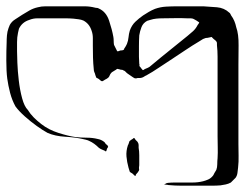

<svg xmlns="http://www.w3.org/2000/svg" viewBox="-29 -578 776 608"><path d="M726 -373V-122Q726 -104 726.5 -85Q727 -66 725 -48Q724 -40 723 -31Q722 -22 717 -15Q716 -14 714.5 -12.5Q713 -11 711 -9Q709 -7 706.5 -4.5Q704 -2 702 0Q695 4 686 6Q677 8 669 9Q656 10 642.5 10Q629 10 615 10H546Q536 10 525.5 9.5Q515 9 504 8Q501 7 498 7Q495 7 493 6Q490 6 490 6Q490 5 493 5Q499 1 503 1Q514 0 524.5 0Q535 0 545 0Q562 0 580 0Q598 0 614 -4Q622 -6 630 -9.5Q638 -13 644 -20Q646 -22 647.5 -25Q649 -28 650 -30L656 -40Q659 -48 659 -58Q659 -68 660 -77Q661 -94 660.5 -111.5Q660 -129 660 -146V-362Q660 -380 660 -398.5Q660 -417 658 -435Q658 -437 658 -440.5Q658 -444 657 -445Q656 -448 652.5 -450.5Q649 -453 647 -455Q646 -456 644 -458Q642 -460 641 -461Q640 -461 637 -460Q634 -459 632 -459Q629 -458 625.5 -458Q622 -458 618 -456Q614 -455 610 -452Q606 -449 602 -447Q580 -434 557 -418.5Q534 -403 511 -388Q492 -376 473 -363Q454 -350 434 -339Q431 -338 427.5 -335.5Q424 -333 420 -332Q417 -331 413.5 -331Q410 -331 407 -331Q401 -329 399 -330Q397 -330 395 -331.5Q393 -333 391 -334Q387 -337 383 -339.5Q379 -342 375 -345Q372 -347 369 -350.5Q366 -354 362 -355Q360 -357 356.5 -357Q353 -357 351 -358Q350 -358 347 -359Q344 -360 342 -360Q341 -359 338 -357Q335 -355 333 -354Q332 -353 329 -351.5Q326 -350 324 -348Q320 -344 318 -338.5Q316 -333 311 -330Q310 -329 308 -328Q306 -327 304 -326Q302 -325 298.5 -322.5Q295 -320 293 -321Q292 -321 289.5 -323Q287 -325 286 -326Q284 -328 281 -329.5Q278 -331 276 -332L273 -340Q272 -345 270 -349Q268 -353 268 -358Q266 -377 265.5 -395.5Q265 -414 265 -433Q265 -445 265 -457.5Q265 -470 261 -481Q254 -503 235 -513Q228 -516 219.5 -517Q211 -518 203 -519Q190 -520 176.5 -520Q163 -520 149 -520H117Q104 -520 90 -520Q76 -520 64 -515Q41 -508 31 -487L28 -474Q25 -460 25 -445Q25 -430 25 -416Q25 -405 26 -379Q27 -353 30.5 -323Q34 -293 41 -267Q48 -241 59 -230Q67 -217 78 -206Q89 -195 102 -185Q125 -167 156.5 -157Q188 -147 210 -144Q227 -142 245.5 -142Q264 -142 280 -138Q291 -136 299 -130Q301 -129 303 -126.5Q305 -124 306 -122Q308 -121 310.5 -118.5Q313 -116 313 -114Q314 -113 313 -112Q312 -111 311 -109Q310 -108 309 -104Q308 -100 307 -99Q305 -98 302 -101Q297 -103 292.5 -105Q288 -107 284 -110Q277 -117 269.5 -122.5Q262 -128 253 -132Q249 -134 243 -135.5Q237 -137 232 -138Q210 -143 177.5 -145Q145 -147 122 -157Q107 -165 87.5 -179Q68 -193 49.5 -209.5Q31 -226 20 -241Q9 -261 3 -284Q-3 -307 -6 -329Q-9 -352 -9 -386Q-9 -420 -8 -442Q-8 -454 -7 -466Q-6 -478 -2 -489Q-1 -491 0 -494Q1 -497 2 -499Q8 -510 19.5 -517Q31 -524 41 -531Q52 -538 64.5 -545Q77 -552 91 -555Q102 -558 114.5 -558Q127 -558 139 -558H205Q222 -558 238.5 -558Q255 -558 271 -554Q274 -553 277.5 -553Q281 -553 284 -551Q307 -541 316.5 -512.5Q326 -484 330 -461Q331 -455 331 -448.5Q331 -442 332 -436Q334 -431 337 -426Q338 -425 339.5 -421Q341 -417 342 -416Q343 -415 346.5 -416Q350 -417 351 -418Q353 -418 357 -418.5Q361 -419 362 -420Q364 -421 364 -422.5Q364 -424 365 -425Q370 -432 373 -439Q377 -449 378 -460Q379 -471 382 -481Q388 -498 399.5 -509Q411 -520 424 -529Q433 -535 442.5 -540.5Q452 -546 462 -550Q479 -556 497 -557Q515 -558 532 -558H615Q635 -557 658 -555Q681 -553 697 -538Q699 -537 700.5 -534Q702 -531 703 -529Q709 -521 713 -511.5Q717 -502 719 -492Q727 -470 726.5 -434Q726 -398 726 -373ZM510 -420Q528 -435 546.5 -449.5Q565 -464 582 -479Q591 -487 597 -499Q598 -500 600 -503Q602 -506 602 -507L593 -513Q591 -514 588.5 -515.5Q586 -517 584 -518Q580 -520 574 -520Q568 -520 563 -520Q544 -521 524.5 -520.5Q505 -520 486 -520Q476 -520 466 -519Q456 -518 447 -515Q445 -514 442 -513.5Q439 -513 437 -512Q424 -505 419 -492Q414 -479 412 -466Q411 -449 411 -432Q411 -415 411 -398Q411 -393 411.5 -387.5Q412 -382 412 -376Q413 -375 412.5 -372.5Q412 -370 413 -368Q414 -367 415.5 -365.5Q417 -364 418 -362L423 -356Q425 -356 426.5 -357Q428 -358 429 -359Q434 -361 439.5 -363.5Q445 -366 449 -370Q463 -382 478.5 -394.5Q494 -407 510 -420ZM378 -47Q373 -65 371.5 -82.5Q370 -100 376 -118Q378 -121 379 -125Q380 -129 381 -131Q383 -133 386 -135Q389 -137 391 -138Q394 -141 395 -141Q397 -141 397.5 -139.5Q398 -138 399 -137Q401 -134 404 -131.5Q407 -129 408 -126Q410 -123 410 -118.5Q410 -114 410 -110Q412 -99 412 -86.5Q412 -74 412 -63Q412 -59 412 -55Q412 -51 411 -46Q411 -45 411.5 -42.5Q412 -40 411 -38Q408 -32 402 -26Q401 -25 401 -23Q401 -21 399 -21Q398 -21 395.5 -23.5Q393 -26 392 -27Q390 -29 387 -30.5Q384 -32 382 -34Z"/></svg>

Font: Rubik Vinyl
Style: Regular
Weight: 400
Designer: Hubert and Fischer, NaN
Foundry: Hubert and Fischer, NaN
Version: Version 2.200